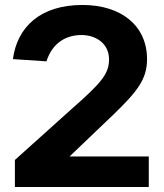

<svg xmlns="http://www.w3.org/2000/svg" viewBox="-20 -753 661 773"><path d="M40 0H579V-123H260L438 -293C534 -386 572 -435 572 -515C572 -648 470 -733 312 -733C141 -733 49 -643 32 -515L167 -506C192 -584 250 -612 308 -612C366 -612 419 -578 419 -514C419 -456 389 -420 267 -313L40 -109Z"/></svg>

Font: United Sans
Style: Bold
Weight: 700
Designer: Pablo Impallari, Rodrigo Fuenzalida (Modified by Dan O. Williams)
Version: Version 1.000;PS 001.000;hotconv 1.0.88;makeotf.lib2.5.64775